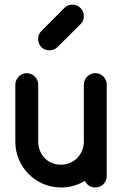

<svg xmlns="http://www.w3.org/2000/svg" viewBox="-20 -831 541 851"><path d="M356.4 -29.8C364.7 -9.8 383.8 0 402.8 0C428.7 0 453.1 -20.5 453.1 -50.8V-202.6V-456.1C453.1 -485.4 428.7 -506.8 402.8 -506.8C374.5 -506.8 351.6 -483.4 351.6 -456.1V-202.6C351.6 -147.9 308.6 -101.1 250.5 -101.1C185.5 -101.1 149.4 -152.3 149.4 -202.6V-456.1C149.4 -483.4 126.5 -506.8 98.1 -506.8C70.8 -506.8 47.9 -482.4 47.9 -456.1V-202.6C47.9 -92.3 137.2 0 250.5 0C287.6 0 321.8 -8.8 356.4 -29.8ZM286.1 -673.3 336.9 -724.1C346.7 -732.9 351.6 -745.1 351.6 -760.3C351.6 -787.6 328.6 -810.5 301.3 -810.5C286.1 -810.5 274.4 -805.7 265.1 -795.4L164.1 -694.3C153.8 -684.6 148.9 -672.4 148.9 -658.2C148.9 -629.4 170.4 -607.9 199.2 -607.9C213.4 -607.9 225.6 -612.8 235.4 -623Z"/></svg>

Font: LOB TGL 0-17
Style: Regular
Weight: 400
Designer: Peter Wiegel + adaptations and expanded glyphset by Studio LOB
Foundry: Peter Wiegel + adaptations and expanded glyphset by Studio LOB
Version: Version 1.003;Glyphs 3.1.2 (3151)